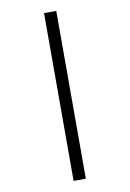

<svg xmlns="http://www.w3.org/2000/svg" viewBox="-106 -823 763 1128"><g transform="rotate(-10 275.5 -259.5)"><path d="M239 -760H312V241H239Z"/></g></svg>

Font: Noto Sans Hebrew Droid
Style: Regular
Weight: 400
Designer: Monotype Design Team
Foundry: Monotype Imaging Inc.
Version: Version 1.100